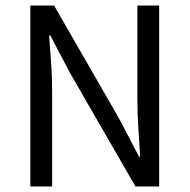

<svg xmlns="http://www.w3.org/2000/svg" viewBox="-20 -676 687 696"><path d="M90 0V-656H176L413 -244L484 -108H488Q485 -158 481.5 -211.5Q478 -265 478 -317V-656H557V0H471L233 -413L162 -548H158Q162 -498 165.5 -446.5Q169 -395 169 -343V0Z"/></svg>

Font: SourceSansPro
Style: Book
Weight: 400
Designer: Paul D. Hunt
Foundry: Adobe Systems Incorporated
Version: Version 2.021;PS 2.000;hotconv 1.0.86;makeotf.lib2.5.63406